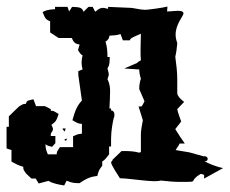

<svg xmlns="http://www.w3.org/2000/svg" viewBox="-25 -554 701 586"><path d="M324 -208V-199C319 -186 314 -152 314 -131V-107H308V-83C298 -70 296 -67 287 -61V-48C279 -37 277 -37 272 -17C260 -15 246 -15 218 5H217C202 5 193 4 180 -2H178L171 12C159 10 137 7 123 -2L93 6L84 -9H71L54 -25C46 -37 46 -37 46 -45C32 -49 26 -52 10 -61V-96L-5 -101V-167H2V-199L33 -229C45 -236 45 -237 54 -237C57 -249 62 -247 77 -251L85 -230H112L130 -221V-216C139 -216 139 -215 154 -206C147 -186 147 -184 132 -173C138 -160 139 -159 130 -146V-139H144V-117L134 -106C125 -108 119 -109 114 -114V-111C114 -102 116 -95 121 -83H148C148 -91 150 -93 158 -105H198V-138C211 -144 213 -145 225 -146V-176C213 -176 209 -180 196 -187C204 -217 212 -234 225 -247L214 -325V-337L227 -342C225 -350 224 -356 224 -363C224 -370 225 -377 227 -385C220 -389 219 -392 213 -401L218 -418C205 -420 200 -424 194 -438H154L128 -455V-489C113 -495 113 -499 105 -517C112 -521 120 -525 143 -526V-533H181L186 -519L195 -533C217 -532 225 -532 230 -518L245 -533H258L265 -519H267C276 -528 284 -530 289 -530C295 -530 298 -528 305 -527V-533L375 -530C380 -530 405 -524 418 -524C425 -524 472 -530 486 -534L485 -519C495 -519 507 -521 516 -521C526 -521 535 -520 535 -513C535 -505 511 -481 511 -448C511 -437 514 -429 516 -422C515 -409 513 -393 510 -381C513 -358 516 -335 516 -313V-270C516 -259 534 -245 537 -243L516 -221C517 -212 526 -190 528 -183L510 -160C515 -151 533 -124 539 -116H524C523 -116 522 -115 522 -114V-113L511 -96L553 -89L596 -77H601C604 -77 609 -74 609 -69C609 -68 608 -62 602 -62H599C606 -58 620 -51 643 -44L656 -41L598 -9V-20C597 -20 595 -22 589 -23H587C552 -2 578 1 547 1H517C503 1 486 -1 466 -3C463 -2 457 -1 448 -1C418 -1 373 -9 341 -10C338 -15 314 -50 314 -59C314 -59 319 -66 320 -66L317 -65L346 -93H356C371 -93 386 -92 400 -88C401 -88 402 -89 405 -90V-144C405 -156 408 -171 411 -187L398 -229H407C409 -231 414 -240 416 -245L400 -282V-284C400 -295 402 -305 405 -314C402 -323 400 -333 400 -342L354 -345L394 -362C395 -364 397 -366 405 -370C404 -378 404 -392 404 -403C404 -421 405 -440 405 -451C374 -438 374 -437 371 -431H350L343 -450C331 -446 321 -446 309 -445C308 -439 307 -433 297 -427C302 -411 303 -396 303 -380H310C309 -362 310 -356 303 -345C304 -339 307 -333 307 -327C307 -322 304 -317 303 -312C306 -306 311 -296 311 -276C311 -265 310 -237 309 -223H314V-217C319 -217 322 -214 324 -208ZM180 -131 177 -125H173L172 -129ZM175 -162H166C166 -158 168 -159 171 -153H172C175 -159 175 -158 175 -162ZM591 -66Z"/></svg>

Font: GNUTypewriter
Style: Standard
Weight: 400
Version: Version 001.000